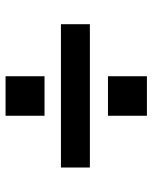

<svg xmlns="http://www.w3.org/2000/svg" viewBox="51 -656 548 690"><g transform="rotate(90 325.0 -311.0)"><path d="M67 -256V-360H582V-256ZM254 -57V-197H396V-57ZM254 -425V-565H396V-425Z"/></g></svg>

Font: Azeret Mono Thin Medium
Style: Regular
Weight: 500
Version: Version 1.002